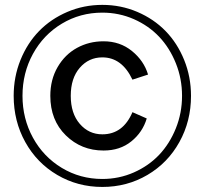

<svg xmlns="http://www.w3.org/2000/svg" viewBox="-20 -737 826 775"><path d="M35.2 -350.1Q35.2 -426.8 62.7 -494.9Q90.3 -563 137.9 -611.8Q185.5 -660.6 252 -689Q318.4 -717.3 393.1 -717.3Q467.8 -717.3 534.2 -689Q600.6 -660.6 648.2 -611.8Q695.8 -563 723.4 -494.9Q751 -426.8 751 -350.1Q751 -248 704.1 -163.6Q657.2 -79.1 575 -30.8Q492.7 17.6 393.1 17.6Q293.5 17.6 211.2 -30.8Q128.9 -79.1 82 -163.6Q35.2 -248 35.2 -350.1ZM70.8 -350.1Q70.8 -258.3 113 -181.2Q155.3 -104 229.5 -59.3Q303.7 -14.6 393.1 -14.6Q460.4 -14.6 520.3 -41Q580.1 -67.4 622.6 -112.3Q665 -157.2 689.9 -219.2Q714.8 -281.2 714.8 -350.1Q714.8 -419.4 689.9 -481.4Q665 -543.5 622.6 -588.4Q580.1 -633.3 520.3 -659.7Q460.4 -686 393.1 -686Q303.7 -686 229.5 -641.4Q155.3 -596.7 113 -519.5Q70.8 -442.4 70.8 -350.1ZM265.6 -350.1Q265.6 -279.3 302 -237.1Q338.4 -194.8 393.1 -194.8Q476.6 -194.8 514.6 -284.2L572.3 -258.8Q555.7 -203.1 510 -166.3Q464.4 -129.4 397.9 -129.4Q308.1 -129.4 245.6 -190.7Q183.1 -252 183.1 -350.1Q183.1 -415.5 212.6 -466.3Q242.2 -517.1 290.8 -543.7Q339.4 -570.3 397.9 -570.3Q464.4 -570.3 512.7 -531Q561 -491.7 577.6 -436L514.6 -415.5Q472.2 -505.4 393.1 -505.4Q338.4 -505.4 302 -463.4Q265.6 -421.4 265.6 -350.1Z"/></svg>

Font: Cooper* SemiBold
Style: Italic
Weight: 600
Italic angle: -7°
Designer: Owen Earl
Foundry: indestructible type*
Version: Version 0.001